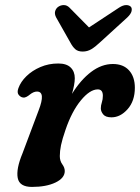

<svg xmlns="http://www.w3.org/2000/svg" viewBox="-20 -725 551 756"><path d="M71 -341Q61.5 -342 53.8 -351.2Q46 -360.5 52.5 -378Q61.5 -403 84 -425Q106.5 -447 139 -461Q171.5 -475 209.5 -475Q242 -475 258.2 -459.2Q274.5 -443.5 274.5 -417Q274.5 -404.5 271.5 -388.8Q268.5 -373 263.5 -355.5Q297.5 -410.5 338.8 -441.8Q380 -473 424.5 -473Q465.5 -473 488.2 -447.8Q511 -422.5 511 -379.5Q511 -327.5 482.5 -295.2Q454 -263 419 -263Q395.5 -263 386.2 -274.8Q377 -286.5 377 -298Q377 -310 381 -321.8Q385 -333.5 385 -348Q385 -373 365 -373Q334 -373 298.2 -329.5Q262.5 -286 238 -214Q225 -176.5 220.2 -153.2Q215.5 -130 215.5 -110.5Q215.5 -91.5 225.2 -78.2Q235 -65 235 -51.5Q235 -24 198.8 -6.5Q162.5 11 106 11Q56.5 11 49.8 -24.2Q43 -59.5 68.5 -121L132 -290Q161 -364.5 125.5 -364.5Q112.5 -364.5 98 -353Q91.5 -347.5 84.5 -343.8Q77.5 -340 71 -341ZM373 -557.5Q355 -540.5 339.5 -531.2Q324 -522 305.5 -522Q287 -522 276.5 -531.2Q266 -540.5 257 -557.5L201 -656.5Q194 -670 197.2 -681Q200.5 -692 209 -698Q219 -705 231.2 -705Q243.5 -705 253.5 -695L330.5 -617L449 -695Q464.5 -705 476.8 -705Q489 -705 495.5 -698Q500.5 -692 498 -681Q495.5 -670 481.5 -656.5Z"/></svg>

Font: Fraunces 9pt S100 SemiBold
Style: Italic
Weight: 600
Italic angle: -16°
Version: Version 1.000; ttfautohint (v1.8.3)